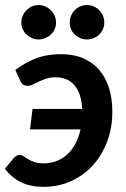

<svg xmlns="http://www.w3.org/2000/svg" viewBox="-24 -736 503 764"><path d="M0 0ZM37 -457.5 58.5 -410.5C60.5 -406.5 63.5 -402.8 67.5 -399.5C71.5 -396.2 78 -394.5 87 -394.5C93.3 -394.5 100 -396.2 107 -399.8C114 -403.2 121.8 -407.1 130.5 -411.2C139.2 -415.4 148.8 -419.3 159.5 -423C170.2 -426.7 182.3 -428.5 196 -428.5C228.7 -428.5 254.1 -418 272.2 -397C290.4 -376 300.7 -344.5 303 -302.5H105.5L95.5 -221H296.5C291.8 -200.3 285.2 -181.7 276.5 -165C267.8 -148.3 257.2 -134.2 244.8 -122.5C232.2 -110.8 217.9 -101.8 201.8 -95.5C185.6 -89.2 167.8 -86 148.5 -86C133.8 -86 121.8 -87.8 112.2 -91.2C102.8 -94.8 94.6 -98.6 87.8 -102.8C80.9 -106.9 74.9 -110.8 69.8 -114.2C64.6 -117.8 59.3 -119.5 54 -119.5C49.3 -119.5 45 -118.2 41 -115.8C37 -113.2 33.7 -110.5 31 -107.5L-4.5 -64.5C13.8 -40.5 35.4 -22.5 60.2 -10.5C85.1 1.5 114.7 7.5 149 7.5C188.3 7.5 224.8 0 258.2 -15C291.8 -30 320.7 -50.8 345 -77.5C369.3 -104.2 388.4 -135.8 402.2 -172.2C416.1 -208.8 423 -248.5 423 -291.5C423 -326.8 418.5 -358.6 409.5 -386.8C400.5 -414.9 387.3 -438.9 370 -458.8C352.7 -478.6 331.3 -493.8 306 -504.5C280.7 -515.2 251.7 -520.5 219 -520.5C181.7 -520.5 148.5 -514.9 119.5 -503.8C90.5 -492.6 63 -477.2 37 -457.5ZM199 -646C199 -655.7 197.2 -664.8 193.5 -673.2C189.8 -681.8 184.8 -689.2 178.2 -695.5C171.8 -701.8 164.2 -706.8 155.8 -710.5C147.2 -714.2 138.3 -716 129 -716C120 -716 111.4 -714.2 103.2 -710.5C95.1 -706.8 87.8 -701.8 81.5 -695.5C75.2 -689.2 70.2 -681.8 66.5 -673.2C62.8 -664.8 61 -655.7 61 -646C61 -636.7 62.8 -627.9 66.5 -619.8C70.2 -611.6 75.2 -604.5 81.5 -598.5C87.8 -592.5 95.1 -587.8 103.2 -584.2C111.4 -580.8 120 -579 129 -579C138.3 -579 147.2 -580.8 155.8 -584.2C164.2 -587.8 171.8 -592.5 178.2 -598.5C184.8 -604.5 189.8 -611.6 193.5 -619.8C197.2 -627.9 199 -636.7 199 -646ZM391 -646C391 -655.7 389.2 -664.8 385.5 -673.2C381.8 -681.8 376.9 -689.2 370.8 -695.5C364.6 -701.8 357.2 -706.8 348.8 -710.5C340.2 -714.2 331.3 -716 322 -716C312.3 -716 303.4 -714.2 295.2 -710.5C287.1 -706.8 279.8 -701.8 273.5 -695.5C267.2 -689.2 262.2 -681.8 258.8 -673.2C255.2 -664.8 253.5 -655.7 253.5 -646C253.5 -636.7 255.2 -627.9 258.8 -619.8C262.2 -611.6 267.2 -604.5 273.5 -598.5C279.8 -592.5 287.1 -587.8 295.2 -584.2C303.4 -580.8 312.3 -579 322 -579C331.3 -579 340.2 -580.8 348.8 -584.2C357.2 -587.8 364.6 -592.5 370.8 -598.5C376.9 -604.5 381.8 -611.6 385.5 -619.8C389.2 -627.9 391 -636.7 391 -646Z"/></svg>

Font: Lato
Style: Bold Italic
Weight: 700
Italic angle: -7°
Designer: Lukasz Dziedzic
Foundry: tyPoland Lukasz Dziedzic
Version: Version 2.007; 2014-02-27